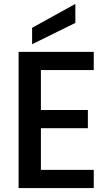

<svg xmlns="http://www.w3.org/2000/svg" viewBox="-20 -961 564 981"><path d="M189 -603V-399H429V-306H189V-93H459V0H75V-696H459V-603ZM365 -844 144 -735V-819L365 -941Z"/></svg>

Font: Poppins Cyr Med
Style: Regular
Weight: 500
Designer: Ninad Kale (Devanagari), Jonny Pinhorn (Latin)
Foundry: Indian Type Foundry
Version: 4.004